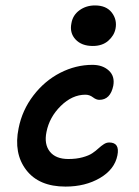

<svg xmlns="http://www.w3.org/2000/svg" viewBox="-20 -711 514 710"><path d="M323.2 -541Q281.7 -541 259.3 -565.2Q236.8 -589.4 244.1 -625Q249 -654.8 273.7 -672.9Q298.3 -690.9 331.1 -690.9Q373 -690.9 393.3 -664.6Q413.6 -638.2 407.2 -605Q402.3 -579.6 380.4 -560.3Q358.4 -541 323.2 -541ZM222.2 -21Q124 -21 76.9 -82.5Q29.8 -144 48.8 -236.8Q62 -303.7 103.5 -357.9Q145 -412.1 202.6 -441.7Q260.3 -471.2 321.8 -471.2Q359.4 -471.2 382.3 -450.2Q405.3 -429.2 398.9 -394Q388.2 -341.8 347.2 -341.8Q335.9 -341.8 323.5 -351.3Q311 -360.8 295.9 -360.8Q247.1 -360.8 204.8 -319.3Q162.6 -277.8 151.9 -223.1Q142.6 -177.7 164.3 -150.4Q186 -123 232.9 -123Q262.7 -123 285.6 -129.4Q308.6 -135.7 321.5 -144.5Q334.5 -153.3 344.2 -162.4Q354 -171.4 363.8 -177.7Q373.5 -184.1 383.8 -184.1Q423.8 -184.1 414.1 -136.2Q403.8 -84.5 349.6 -52.7Q295.4 -21 222.2 -21Z"/></svg>

Font: Shantell Sans Irregular
Style: Italic
Weight: 500
Italic angle: -11.31°
Designer: Stephen Nixon, Anya Danilova, Shantell Martin
Foundry: Arrow Type
Version: Version 1.006;[9816181b4]